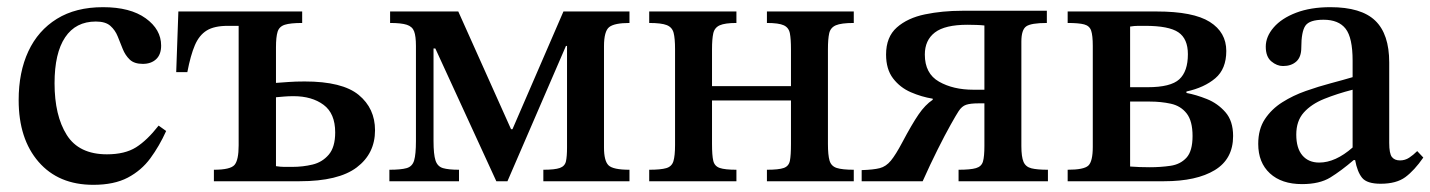

<svg xmlns="http://www.w3.org/2000/svg" viewBox="-20 -505 3986 535"><path d="M422 -155 443 -140Q424 -98 399 -64Q374 -30 336 -10Q298 10 240 10Q143 10 87.5 -54Q32 -118 32 -226Q32 -304 59 -362Q86 -420 138.5 -452.5Q191 -485 267 -485Q343 -485 386 -454Q429 -423 429 -378Q429 -353 415 -340Q401 -327 378 -327Q354 -327 341.5 -339Q329 -351 322 -368.5Q315 -386 308 -403.5Q301 -421 287.5 -433Q274 -445 247 -445Q191 -445 161.5 -401Q132 -357 132 -273Q132 -183 166 -129Q200 -75 278 -75Q328 -75 359 -94.5Q390 -114 422 -155Z M815 0H576V-32Q622 -32 633.5 -45.5Q645 -59 645 -100V-433H615Q577 -433 556 -420Q535 -407 523 -379Q511 -351 502 -304H471L477 -473H822V-441Q789 -441 773.5 -436Q758 -431 753.5 -416.5Q749 -402 749 -373V-274Q764 -275 783.5 -276.5Q803 -278 829 -278Q934 -278 979.5 -240.5Q1025 -203 1025 -142Q1025 -77 974 -38.5Q923 0 815 0ZM795 -40Q824 -40 851 -46.5Q878 -53 896 -74Q914 -95 914 -136Q914 -189 881.5 -213Q849 -237 798 -237Q784 -237 772 -236Q760 -235 749 -234V-42Q762 -40 771.5 -40Q781 -40 795 -40Z M1259 0H1065V-32Q1097 -32 1113 -36.5Q1129 -41 1134 -58Q1139 -75 1139 -112V-377Q1139 -404 1134 -417.5Q1129 -431 1113.5 -436Q1098 -441 1067 -441V-473H1257L1404 -145H1408L1550 -473H1734V-441Q1692 -441 1677.5 -429.5Q1663 -418 1663 -376V-94Q1663 -57 1675.5 -44.5Q1688 -32 1734 -32V0H1494V-32Q1526 -32 1540 -37Q1554 -42 1557 -55.5Q1560 -69 1560 -94V-377H1557L1394 0H1363L1193 -370H1188V-112Q1188 -75 1193.5 -58Q1199 -41 1214.5 -36.5Q1230 -32 1259 -32Z M2032 0H1789V-32Q1821 -32 1836.5 -36.5Q1852 -41 1856.5 -56Q1861 -71 1861 -101V-368Q1861 -398 1857 -413.5Q1853 -429 1838 -435Q1823 -441 1789 -441V-473H2032V-441Q2000 -441 1985.5 -434.5Q1971 -428 1967.5 -412Q1964 -396 1964 -368V-265H2184V-368Q2184 -396 2181 -412Q2178 -428 2164 -434.5Q2150 -441 2117 -441V-473H2359V-441Q2324 -441 2309 -434.5Q2294 -428 2290.5 -412Q2287 -396 2287 -368V-104Q2287 -73 2291.5 -57.5Q2296 -42 2311.5 -37Q2327 -32 2359 -32V0H2117V-32Q2150 -32 2164 -37Q2178 -42 2181 -57Q2184 -72 2184 -104V-225H1964V-104Q1964 -72 1967.5 -57Q1971 -42 1985.5 -37Q2000 -32 2032 -32Z M2551 0H2381V-31Q2414 -32 2431.5 -36.5Q2449 -41 2462.5 -57.5Q2476 -74 2494 -108Q2521 -159 2539.5 -186Q2558 -213 2579 -227V-230Q2548 -235 2518 -248Q2488 -261 2468.5 -286.5Q2449 -312 2449 -353Q2449 -402 2479 -428.5Q2509 -455 2557.5 -465Q2606 -475 2661 -475H2897V-441Q2853 -441 2839.5 -431.5Q2826 -422 2826 -389V-98Q2826 -68 2832 -54Q2838 -40 2854 -36Q2870 -32 2900 -32V0H2651V-32Q2684 -32 2699.5 -36.5Q2715 -41 2719 -55Q2723 -69 2723 -98V-217H2706Q2684 -217 2672 -213Q2660 -209 2651 -195Q2645 -186 2629 -157.5Q2613 -129 2592.5 -88Q2572 -47 2551 0ZM2692 -255H2723V-434Q2715 -435 2701.5 -435.5Q2688 -436 2676 -436Q2613 -436 2585 -414.5Q2557 -393 2557 -353Q2557 -300 2596.5 -277.5Q2636 -255 2692 -255Z M3224 0H2955V-32Q3000 -32 3012.5 -43.5Q3025 -55 3025 -96V-377Q3025 -406 3020.5 -419.5Q3016 -433 3001 -437Q2986 -441 2955 -441V-473H3203Q3305 -473 3351 -444Q3397 -415 3397 -363Q3397 -313 3366.5 -287Q3336 -261 3286 -250V-246Q3313 -241 3343 -229Q3373 -217 3394.5 -192.5Q3416 -168 3416 -126Q3416 -62 3365 -31Q3314 0 3224 0ZM3184 -39Q3214 -39 3241.5 -43Q3269 -47 3286 -65.5Q3303 -84 3303 -126Q3303 -168 3286.5 -189Q3270 -210 3242.5 -216Q3215 -222 3184 -222H3129V-41Q3143 -40 3155.5 -39.5Q3168 -39 3184 -39ZM3129 -431V-262H3178Q3242 -262 3266 -284Q3290 -306 3290 -354Q3290 -397 3263.5 -415Q3237 -433 3171 -433Q3163 -433 3152 -433Q3141 -433 3129 -431Z M3608 8Q3551 8 3518.5 -22Q3486 -52 3486 -104Q3486 -145 3504.5 -173Q3523 -201 3553 -220Q3583 -239 3618.5 -251.5Q3654 -264 3688 -273Q3722 -282 3749 -290V-336Q3749 -400 3729.5 -425Q3710 -450 3668 -450Q3629 -450 3617.5 -433.5Q3606 -417 3606 -372Q3606 -346 3592 -333.5Q3578 -321 3555 -321Q3538 -321 3522.5 -334Q3507 -347 3507 -375Q3507 -403 3529 -428.5Q3551 -454 3591.5 -469.5Q3632 -485 3687 -485Q3773 -485 3812 -447.5Q3851 -410 3851 -331V-107Q3851 -77 3858.5 -67.5Q3866 -58 3881 -58Q3895 -58 3906.5 -65.5Q3918 -73 3929 -84L3946 -66Q3921 -30 3896 -11.5Q3871 7 3827 7Q3789 7 3775.5 -9.5Q3762 -26 3756 -59H3752Q3717 -29 3687 -10.5Q3657 8 3608 8ZM3749 -94V-255Q3706 -244 3670 -229.5Q3634 -215 3613 -191.5Q3592 -168 3592 -130Q3592 -92 3609 -72Q3626 -52 3656 -52Q3701 -52 3749 -94Z"/></svg>

Font: STIX Two Text Medium
Style: Regular
Weight: 500
Designer: Ross Mills, John Hudson & Paul Hanslow, Tiro Typeworks Ltd; with prior portions MicroPress Inc., and Coen Hoffman.
Foundry: Tiro Typeworks Ltd
Version: Version 2.13 b171